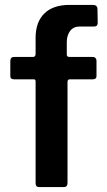

<svg xmlns="http://www.w3.org/2000/svg" viewBox="-20 -762 434 782"><path d="M357 -530Q365 -530 369 -525.5Q373 -521 373 -515V-452Q373 -439 358 -439H265Q255 -439 255 -429V-17Q255 0 240 0H139Q125 0 125 -16V-430Q125 -439 118 -439H37Q22 -439 22 -452V-515Q22 -521 25.5 -525.5Q29 -530 38 -530H114Q125 -530 125 -543V-608Q125 -672 160.5 -707Q196 -742 263 -742H358Q377 -742 377 -724L378 -668Q378 -662 374.5 -658Q371 -654 364 -654H305Q279 -654 265.5 -636Q252 -618 252 -590V-540Q252 -530 263 -530H357Z"/></svg>

Font: Libre Franklin Thin SemiBold
Style: Regular
Weight: 600
Version: Version 3.000